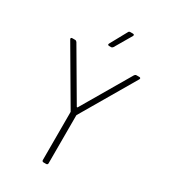

<svg xmlns="http://www.w3.org/2000/svg" viewBox="-215 -999 972 1102"><g transform="rotate(30 270.5 -448.5)"><path d="M249 -767H262C267 -767 271 -770 274 -774L339 -885C343 -892 340 -897 332 -897H315C310 -897 305 -895 303 -890L242 -779C238 -772 241 -767 249 -767ZM257 0H275C281 0 285 -4 285 -10V-326C285 -328 285 -330 286 -331L495 -688C499 -695 496 -700 488 -700H469C464 -700 460 -697 457 -693L269 -372C268 -370 264 -370 263 -372L75 -693C72 -697 68 -700 63 -700H44C36 -700 33 -695 37 -688L246 -331C247 -330 247 -328 247 -326V-10C247 -4 251 0 257 0Z"/></g></svg>

Font: Barlow ExtraLight
Style: Regular
Weight: 275
Designer: Jeremy Tribby
Foundry: Tribby Type
Version: Version 1.422;hotconv 1.0.109;makeotfexe 2.5.65596